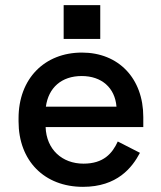

<svg xmlns="http://www.w3.org/2000/svg" viewBox="-20 -711 624 745"><path d="M302 14C435 14 493 -61 523 -118L437 -162C416 -116 382 -76 304 -76C221 -76 160 -131 157 -218H536V-257C536 -407 440 -507 298 -507C153 -507 52 -406 52 -252V-240C52 -87 152 14 302 14ZM158 -297C168 -371 219 -416 297 -416C374 -416 426 -371 432 -297ZM227 -560H369V-691H227Z"/></svg>

Font: Meta Space Medium
Style: Regular
Weight: 500
Designer: Meta Pool / Florian Karsten
Foundry: Meta Pool / Florian Karsten
Version: Version 2.000;Glyphs 3.1.1 (3137)